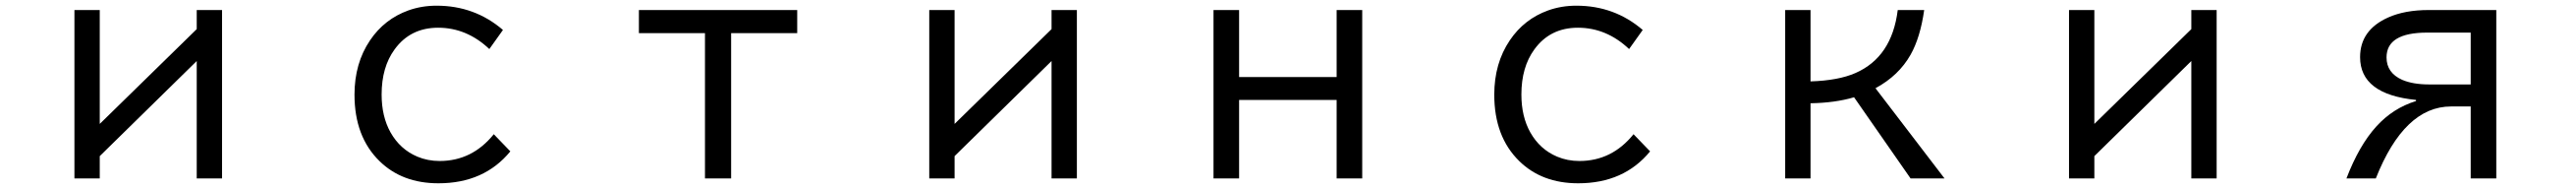

<svg xmlns="http://www.w3.org/2000/svg" viewBox="-20 -600 9040 662"><path d="M241.2 -564.9H330.1V-166L670.4 -498V-564.9H759.3V24.9H670.4V-386.2L330.1 -53.2V24.9H241.2Z M1771 -69.8Q1679.2 42 1518.6 42Q1391.6 42 1312 -35.6Q1224.1 -121.1 1224.1 -268.6Q1224.1 -378.4 1278.8 -459Q1329.1 -533.2 1413.1 -563.5Q1459.5 -580.1 1512.2 -580.1Q1646 -580.1 1745.1 -495.1L1697.3 -428.2Q1618.2 -502.9 1517.6 -502.9Q1419.9 -502.9 1364.7 -426.8Q1319.3 -364.7 1319.3 -269Q1319.3 -191.9 1350.6 -136.2Q1384.3 -76.7 1444.8 -51.3Q1481 -36.1 1522.9 -36.1Q1637.2 -36.1 1712.9 -129.9Z M2222.2 -564.9H2777.8V-483.9H2545.9V24.9H2454.1V-483.9H2222.2Z M3241.2 -564.9H3330.1V-166L3670.4 -498V-564.9H3759.3V24.9H3670.4V-386.2L3330.1 -53.2V24.9H3241.2Z M4238.8 -564.9H4328.6V-330.1H4670.9V-564.9H4760.7V24.9H4670.9V-250H4328.6V24.9H4238.8Z M5771 -69.8Q5679.2 42 5518.6 42Q5391.6 42 5312 -35.6Q5224.1 -121.1 5224.1 -268.6Q5224.1 -378.4 5278.8 -459Q5329.1 -533.2 5413.1 -563.5Q5459.5 -580.1 5512.2 -580.1Q5646 -580.1 5745.1 -495.1L5697.3 -428.2Q5618.2 -502.9 5517.6 -502.9Q5419.9 -502.9 5364.7 -426.8Q5319.3 -364.7 5319.3 -269Q5319.3 -191.9 5350.6 -136.2Q5384.3 -76.7 5444.8 -51.3Q5481 -36.1 5522.9 -36.1Q5637.2 -36.1 5712.9 -129.9Z M6245.1 -564.9H6334V-314.9Q6431.6 -317.9 6491.7 -344.2Q6619.6 -399.9 6640.1 -564.9H6732.9Q6719.2 -468.3 6685.1 -408.2Q6643.6 -335 6562 -291L6804.2 24.9H6685.1L6486.8 -259.3Q6420.4 -239.7 6334 -238.3V24.9H6245.1Z M7241.2 -564.9H7330.1V-166L7670.4 -498V-564.9H7759.3V24.9H7670.4V-386.2L7330.1 -53.2V24.9H7241.2Z M8740.7 -564.9V24.9H8650.9V-227.1H8582Q8418 -227.1 8317.9 24.9H8214.8Q8259.3 -90.8 8319.8 -157.2Q8377.9 -221.2 8459 -246.1V-250Q8262.7 -269.5 8262.7 -399.9Q8262.7 -494.6 8360.8 -538.6Q8419.4 -564.9 8503.9 -564.9ZM8650.9 -485.8H8498Q8355.5 -485.8 8355.5 -398.9Q8355.5 -344.7 8410.6 -320.3Q8448.2 -304.2 8505.9 -304.2H8650.9Z"/></svg>

Font: BIZ UDPGothic
Style: Regular
Weight: 400
Designer: TypeBank Co., Ltd.
Foundry: Morisawa Inc.
Version: Version 1.051